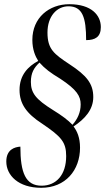

<svg xmlns="http://www.w3.org/2000/svg" viewBox="-20 -779 509 914"><path d="M176 115C292 115 361 31 361 -76C361 -124 347 -155 330 -177C383 -212 424 -256 424 -317C424 -381 392 -420 311 -473C237 -522 206 -545 206 -624C206 -701 250 -749 306 -749C373 -749 390 -695 390 -588C433 -588 460 -603 460 -650C460 -706 416 -759 310 -759C214 -759 134 -695 134 -589C134 -543 148 -511 162 -489C114 -463 73 -422 73 -351C73 -286 105 -239 181 -190C271 -129 295 -103 295 -36C295 53 248 105 178 105C102 105 77 44 77 -81C49 -79 10 -67 10 -10C10 56 68 115 176 115ZM325 -185C304 -207 275 -229 231 -256C151 -306 127 -336 127 -389C127 -432 142 -457 168 -481C194 -452 219 -433 267 -404C346 -352 364 -321 364 -282C364 -244 349 -212 325 -185Z"/></svg>

Font: Noto Serif Display Condensed Medium
Style: Italic
Weight: 500
Width: 3
Italic angle: -12°
Designer: Monotype Design Team
Foundry: Monotype Imaging Inc.
Version: Version 2.009